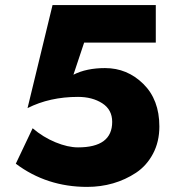

<svg xmlns="http://www.w3.org/2000/svg" viewBox="-20 -720 685 753"><path d="M605 -224Q605 -164 580 -117Q555 -70 513.5 -42.5Q472 -15 423.5 -1Q375 13 322 13Q163 13 42 -78L108 -217Q149 -182 197.5 -162Q246 -142 286 -142Q420 -142 420 -242Q420 -290 381 -315Q342 -340 286 -340Q175 -340 88 -296L186 -700H591V-553H310L268 -427Q319 -453 392 -453Q479 -453 542 -391Q605 -329 605 -224Z"/></svg>

Font: renner_700bold
Style: Bold
Weight: 700
Version: Version 003.000 ; ttfautohint (v0.97) -l 8 -r 50 -G 200 -x 1